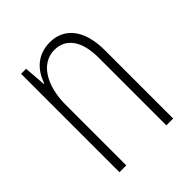

<svg xmlns="http://www.w3.org/2000/svg" viewBox="-161 -656 756 756"><g transform="rotate(-45 216.5 -278.0)"><path d="M70 0H108V-338C108 -445 155 -522 229 -522C293 -522 331 -471 331 -377V0H369V-380C369 -500 313 -556 238 -556C175 -556 129 -520 108 -457H105L98 -548H70Z"/></g></svg>

Font: Noto Sans Thai ExtCond ExtLt
Style: Regular
Weight: 200
Width: 2
Designer: Monotype Design Team
Foundry: Monotype Imaging Inc.
Version: Version 2.002